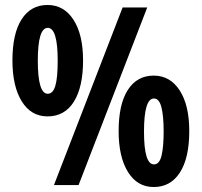

<svg xmlns="http://www.w3.org/2000/svg" viewBox="-20 -744 811 772"><path d="M171 -724Q237 -724 275.5 -664.5Q314 -605 314 -501Q314 -394 277 -335Q240 -276 171 -276Q105 -276 67.5 -336.5Q30 -397 30 -501Q30 -609 67 -666.5Q104 -724 171 -724ZM572 -714 296 0H197L473 -714ZM172 -632Q132 -632 132 -500Q132 -367 172 -367Q193 -367 202.5 -399Q212 -431 212 -500Q212 -632 172 -632ZM598 -440Q664 -440 702.5 -380.5Q741 -321 741 -217Q741 -109 703.5 -50.5Q666 8 598 8Q532 8 494.5 -52.5Q457 -113 457 -217Q457 -325 494 -382.5Q531 -440 598 -440ZM599 -348Q559 -348 559 -215Q559 -83 599 -83Q621 -83 629.5 -118Q638 -153 638 -215Q638 -278 629 -313Q620 -348 599 -348Z"/></svg>

Font: Noto Sans Khmer UI ExtraCondensed
Style: Bold
Weight: 700
Width: 2
Designer: Danh Hong and the Monotype Design Team
Foundry: Monotype Imaging Inc.
Version: Version 2.002; ttfautohint (v1.8.4.7-5d5b)